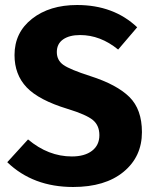

<svg xmlns="http://www.w3.org/2000/svg" viewBox="-20 -730 612 767"><path d="M288 -710Q434 -710 528 -621L452 -532Q381 -590 300 -590Q257 -590 232 -572.5Q207 -555 207 -522Q207 -489 233.5 -470.5Q260 -452 341 -426Q447 -392 497 -342.5Q547 -293 547 -202Q547 -104 473.5 -43.5Q400 17 272 17Q112 17 9 -82L92 -173Q173 -105 267 -105Q318 -105 347.5 -127.5Q377 -150 377 -190Q377 -229 351 -250.5Q325 -272 250 -295Q135 -330 86.5 -381Q38 -432 38 -510Q38 -600 108 -655Q178 -710 288 -710Z"/></svg>

Font: FiraGO
Style: Bold
Weight: 700
Designer: bBox Type
Foundry: bBox Type GmbH
Version: Version 1.001;PS 001.001;hotconv 1.0.88;makeotf.lib2.5.64775